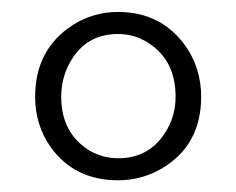

<svg xmlns="http://www.w3.org/2000/svg" viewBox="-20 -775 397 323"><path d="M178.7 -508.8Q233.4 -508.8 260.7 -556.6Q275.4 -582 275.4 -612.3Q275.4 -674.8 227.5 -704.1Q205.1 -717.8 178.7 -717.8Q124 -717.8 97.7 -669.9Q83 -643.6 83 -612.3Q83 -550.8 130.9 -521.5Q153.3 -508.8 178.7 -508.8ZM178.7 -471.7Q105.5 -471.7 65.4 -527.3Q39.1 -564.5 39.1 -612.3Q39.1 -691.4 101.6 -732.4Q136.7 -754.9 178.7 -754.9Q250 -754.9 291 -699.2Q318.4 -661.1 318.4 -612.3Q318.4 -532.2 254.9 -493.2Q219.7 -471.7 178.7 -471.7Z"/></svg>

Font: GenYoMin JP SemiBold
Style: Regular
Weight: 600
Version: Version 1.001;PS 1;hotconv 16.6.51;makeotf.lib2.5.65220 DEVE